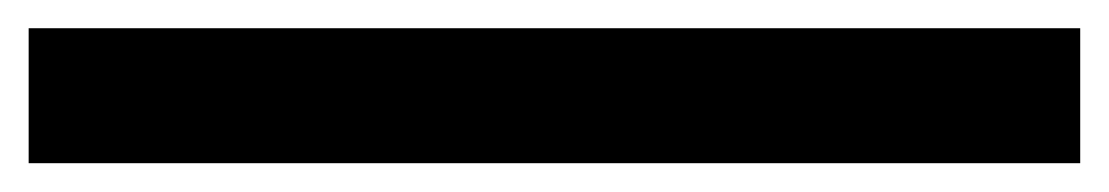

<svg xmlns="http://www.w3.org/2000/svg" viewBox="-62 78 774 134"><path d="M-42 191.9V97.7H691.9V191.9Z"/></svg>

Font: Black Ops One
Style: Regular
Weight: 400
Designer: James Grieshaber, Eben Sorkin
Foundry: Sorkin Type Co.
Version: Version 1.004; ttfautohint (v1.8.4.7-5d5b)